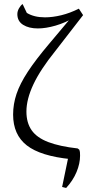

<svg xmlns="http://www.w3.org/2000/svg" viewBox="-20 -777 432 952"><path d="M288 150 321 -9 331 12Q181 -3 113 -56Q45 -109 45 -209Q45 -261 62 -311.5Q79 -362 118 -421.5Q157 -481 223 -559L339 -697L351 -692Q304 -664 255.5 -650Q207 -636 168 -636Q123 -636 94.5 -654Q66 -672 66 -707Q66 -721 74 -735.5Q82 -750 92 -757L113 -713Q149 -691 203 -691Q241 -691 284 -701.5Q327 -712 371 -734L392 -702L255 -525Q180 -432 145.5 -358.5Q111 -285 111 -224Q111 -168 137 -131Q163 -94 219.5 -72.5Q276 -51 365 -41L373 -35Q376 -28 376.5 -20.5Q377 -13 377 -5Q377 34 359.5 76Q342 118 308 155Z"/></svg>

Font: Piazzolla 24pt Light
Style: Regular
Weight: 300
Designer: Juan Pablo del Peral
Foundry: Huerta Tipografica
Version: Version 2.005